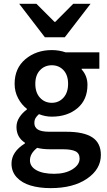

<svg xmlns="http://www.w3.org/2000/svg" viewBox="-20 -764 560 1001"><path d="M244.1 216.8Q184.6 216.8 139.2 203.1Q93.8 189.5 66.9 160.2Q40 130.9 40 88.9Q40 27.3 109.9 -16.1V-20Q65.9 -48.3 65.9 -102.1Q65.9 -128.9 81.3 -152.6Q96.7 -176.3 120.1 -192.9V-196.8Q92.8 -217.3 74.5 -251.7Q56.2 -286.1 56.2 -327.1Q56.2 -408.2 112.5 -455.6Q168.9 -502.9 250 -502.9Q287.6 -502.9 321.8 -491.2H498V-405.8H405.8V-401.9Q436 -368.2 436 -321.8Q436 -243.7 383.5 -199.7Q331.1 -155.8 250 -155.8Q215.8 -155.8 183.1 -168.9Q170.9 -158.2 165 -147.9Q159.2 -137.7 159.2 -122.1Q159.2 -100.1 177.5 -88.6Q195.8 -77.1 238.8 -77.1H326.2Q416.5 -77.1 461.2 -47.9Q505.9 -18.6 505.9 43.9Q505.9 118.2 433.8 167.5Q361.8 216.8 244.1 216.8ZM250 -228Q286.6 -228 310.8 -254.6Q335 -281.2 335 -327.1Q335 -372.6 311 -398.2Q287.1 -423.8 250 -423.8Q212.9 -423.8 188.5 -397.9Q164.1 -372.1 164.1 -327.1Q164.1 -281.2 188.5 -254.6Q212.9 -228 250 -228ZM262.2 142.1Q320.3 142.1 357.7 118.7Q395 95.2 395 63Q395 35.6 373.8 24.9Q352.5 14.2 308.1 14.2H241.2Q202.1 14.2 173.8 6.8Q136.2 36.1 136.2 71.8Q136.2 104.5 169.9 123.3Q203.6 142.1 262.2 142.1ZM213.9 -569.8 80.1 -744.1H169.9L264.2 -649.9H268.1L361.8 -744.1H452.1L317.9 -569.8Z"/></svg>

Font: Source Sans 3 Semibold
Style: Regular
Weight: 600
Designer: Paul D. Hunt
Foundry: Adobe
Version: Version 3.052;hotconv 1.1.0;makeotfexe 2.6.0